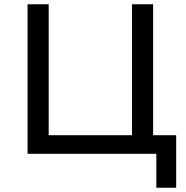

<svg xmlns="http://www.w3.org/2000/svg" viewBox="-20 -720 869 899"><path d="M109 0V-700H208V-87H598V-700H697V0ZM712 159V-26L736 0H598V-87H805V159Z"/></svg>

Font: MOST Montserrat Medium
Style: Regular
Weight: 500
Designer: Julieta Ulanovsky
Foundry: Julieta Ulanovsky
Version: Version 8.000;March 11, 2024;FontCreator 15.0.0.2926 64-bit